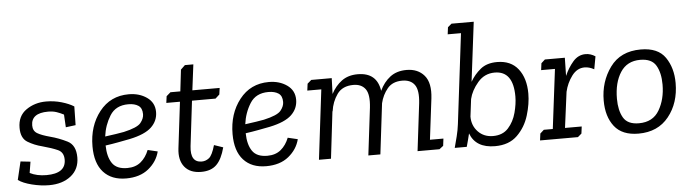

<svg xmlns="http://www.w3.org/2000/svg" viewBox="-45 -872 3835 1065"><g transform="rotate(-5 1872.5 -339.0)"><path d="M181 -47Q289 -47 289 -124Q289 -165 256.5 -179.5Q224 -194 172 -208Q128 -219 91.5 -241Q55 -263 55 -321Q55 -387 103 -420.5Q151 -454 214 -454Q259 -454 300 -442Q341 -430 368 -413L366 -309L311 -302L307 -373Q288 -383 267.5 -390Q247 -397 220 -397Q126 -397 126 -328Q126 -298 149 -284Q172 -270 221 -257Q267 -245 313.5 -222Q360 -199 360 -130Q360 -65 313 -27.5Q266 10 191 10Q145 10 95.5 -2.5Q46 -15 20 -34L44 -135L99 -129L89 -67Q128 -47 181 -47Z M631 -47Q677 -47 706.5 -71.5Q736 -96 752 -137L807 -124Q793 -68 745 -29Q697 10 620 10Q539 10 494 -39.5Q449 -89 449 -183Q449 -297 510.5 -375.5Q572 -454 674 -454Q733 -454 775 -424.5Q817 -395 817 -343Q817 -294 780.5 -259Q744 -224 658 -206Q627 -200 592.5 -193.5Q558 -187 522 -182Q523 -119 547.5 -83Q572 -47 631 -47ZM629 -248Q705 -265 724.5 -289Q744 -313 744 -337Q744 -371 723 -385Q702 -399 667 -399Q597 -399 564.5 -347Q532 -295 524 -232Q592 -241 629 -248Z M883 -425 906 -445H961L975 -565L999 -588H1046L1028 -445H1180L1175 -409L1152 -388H1021L991 -137Q981 -47 1046 -47Q1068 -47 1086.5 -61.5Q1105 -76 1121 -132L1171 -115Q1154 -50 1123.5 -20Q1093 10 1038 10Q976 10 945.5 -28Q915 -66 923 -131L954 -388H878Z M1411 -47Q1457 -47 1486.5 -71.5Q1516 -96 1532 -137L1587 -124Q1573 -68 1525 -29Q1477 10 1400 10Q1319 10 1274 -39.5Q1229 -89 1229 -183Q1229 -297 1290.5 -375.5Q1352 -454 1454 -454Q1513 -454 1555 -424.5Q1597 -395 1597 -343Q1597 -294 1560.5 -259Q1524 -224 1438 -206Q1407 -200 1372.5 -193.5Q1338 -187 1302 -182Q1303 -119 1327.5 -83Q1352 -47 1411 -47ZM1409 -248Q1485 -265 1504.5 -289Q1524 -313 1524 -337Q1524 -371 1503 -385Q1482 -399 1447 -399Q1377 -399 1344.5 -347Q1312 -295 1304 -232Q1372 -241 1409 -248Z M1690 -445H1804L1801 -357Q1824 -401 1860 -427.5Q1896 -454 1949 -454Q2056 -454 2071 -351Q2093 -398 2129.5 -426Q2166 -454 2221 -454Q2284 -454 2319.5 -412.5Q2355 -371 2345 -285L2317 -57H2392L2387 -17L2365 0H2243L2275 -264Q2283 -336 2261 -366.5Q2239 -397 2192 -397Q2138 -397 2109.5 -362.5Q2081 -328 2070 -282L2036 0H1969L2001 -264Q2009 -337 1987 -367Q1965 -397 1920 -397Q1859 -397 1829.5 -355.5Q1800 -314 1793 -261L1792 -262L1761 0H1694L1741 -388H1663L1668 -426Z M2471 -670 2492 -688H2616L2575 -357Q2598 -397 2633 -425.5Q2668 -454 2725 -454Q2802 -454 2842.5 -402Q2883 -350 2883 -265Q2883 -208 2863.5 -144Q2844 -80 2798 -35Q2752 10 2674 10Q2567 10 2536 -73Q2532 -55 2527 -37Q2522 -19 2517 0H2450Q2458 -29 2466.5 -63Q2475 -97 2479 -130L2540 -631H2466ZM2668 -47Q2722 -47 2753 -81.5Q2784 -116 2797 -165Q2810 -214 2810 -255Q2810 -397 2707 -397Q2650 -397 2612.5 -353Q2575 -309 2564 -262L2552 -165Q2552 -115 2584.5 -81Q2617 -47 2668 -47Z M3157 -18 3136 0H2925L2930 -38L2951 -57H3001L3042 -388H2965L2970 -426L2991 -445H3102L3100 -344Q3119 -388 3148 -421.5Q3177 -455 3218 -455Q3246 -455 3272 -438L3259 -367Q3232 -382 3206 -382Q3164 -382 3135 -343Q3106 -304 3095 -256L3069 -57H3162Z M3296 -189Q3296 -294 3354 -374Q3412 -454 3525 -454Q3621 -454 3661.5 -395Q3702 -336 3702 -252Q3702 -141 3641.5 -65.5Q3581 10 3473 10Q3382 10 3339 -45Q3296 -100 3296 -189ZM3370 -193Q3370 -128 3393.5 -87.5Q3417 -47 3480 -47Q3558 -47 3593.5 -107.5Q3629 -168 3629 -250Q3629 -315 3605 -356Q3581 -397 3517 -397Q3444 -397 3407 -340Q3370 -283 3370 -193Z"/></g></svg>

Font: Zilla Slab Regular
Style: Italic
Weight: 400
Italic angle: -6°
Designer: Typotheque.com
Foundry: Typotheque type foundry
Version: Version 1.1; 2017; ttfautohint (v1.6)